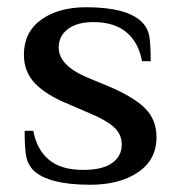

<svg xmlns="http://www.w3.org/2000/svg" viewBox="-20 -500 492 530"><path d="M72 -30Q56 -47 52 -70Q48 -93 48 -139H72Q81 -88 114.5 -59.5Q148 -31 209 -31Q263 -31 289.5 -50Q316 -69 316 -101Q316 -130 294 -149.5Q272 -169 226 -188L168 -213Q107 -238 76.5 -270Q46 -302 46 -349Q46 -411 93.5 -445.5Q141 -480 218 -480Q329 -480 371 -440Q388 -423 392 -400.5Q396 -378 396 -331H372Q363 -382 329.5 -410.5Q296 -439 238 -439Q192 -439 167 -419.5Q142 -400 142 -369Q142 -320 219 -287L279 -262Q348 -233 380 -201.5Q412 -170 412 -121Q412 -59 361 -24.5Q310 10 229 10Q114 10 72 -30Z"/></svg>

Font: El Messiri Medium
Style: Regular
Weight: 500
Designer: Mohamed Gaber
Foundry: Kief Type Foundry
Version: Version 2.007